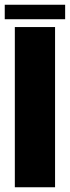

<svg xmlns="http://www.w3.org/2000/svg" viewBox="-37 -789 294 809"><path d="M25.5 0V-675H195V0ZM-17 -708V-769H237.5V-708Z"/></svg>

Font: Anybody Condensed ExtraBold
Style: Regular
Weight: 800
Width: 3
Designer: Tyler Finck
Foundry: Etcetera Type Company
Version: Version 1.010; ttfautohint (v1.8.3) -l 8 -r 50 -G 200 -x 14 